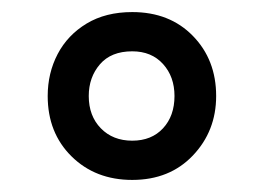

<svg xmlns="http://www.w3.org/2000/svg" viewBox="-20 -578 436 318"><path d="M199 -280Q138 -280 98.5 -319Q59 -358 59 -419Q59 -457 75.5 -488.5Q92 -520 123.5 -539Q155 -558 199 -558Q261 -558 299.5 -518.5Q338 -479 338 -419Q338 -361 299.5 -320.5Q261 -280 199 -280ZM199 -345Q231 -345 250 -365.5Q269 -386 269 -419Q269 -451 250 -472Q231 -493 199 -493Q164 -493 145.5 -471.5Q127 -450 127 -419Q127 -386 147 -365.5Q167 -345 199 -345Z"/></svg>

Font: Noto Sans SemiCondensed
Style: Regular
Weight: 400
Width: 4
Designer: Monotype Design Team
Foundry: Monotype Imaging Inc.
Version: Version 2.013; ttfautohint (v1.8.4.7-5d5b)